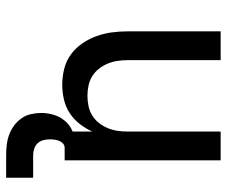

<svg xmlns="http://www.w3.org/2000/svg" viewBox="-78 -482 755 640"><g transform="rotate(90 300.0 -162.5)"><path d="M263 8Q236 8 210 1.5Q184 -5 162.5 -20.5Q141 -36 125.5 -58.5Q110 -81 101 -106Q92 -131 88.5 -157Q85 -183 85 -210V-520H181V-210Q181 -193 183.5 -176Q186 -159 192.5 -143.5Q199 -128 209.5 -114.5Q220 -101 234.5 -92Q249 -83 266 -79.5Q283 -76 300 -76Q317 -76 334 -79.5Q351 -83 365.5 -92Q380 -101 390.5 -114.5Q401 -128 407.5 -143.5Q414 -159 416.5 -176Q419 -193 419 -210V-520H515V0H419V-92Q409 -70 393.5 -50Q378 -30 357 -16.5Q336 -3 311.5 2.5Q287 8 263 8ZM498 195Q481 195 463.5 193Q446 191 429.5 185Q413 179 399 168.5Q385 158 375 144Q365 130 361 112.5Q357 95 357 78Q357 55 364.5 32.5Q372 10 388.5 -6.5Q405 -23 427.5 -29.5Q450 -36 473 -36V0Q465 0 459 5.5Q453 11 450 18.5Q447 26 446 34Q445 42 445 50Q445 61 448 72Q451 83 458.5 90.5Q466 98 476.5 101.5Q487 105 498 105H573V195Z"/></g></svg>

Font: Zed Mono Medium Extended
Style: Regular
Weight: 500
Width: 7
Monospace: yes
Designer: Belleve Invis
Foundry: Belleve Invis
Version: Version 1.0.0; ttfautohint (v1.8.4)